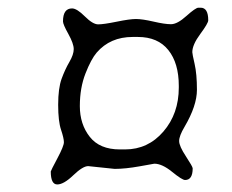

<svg xmlns="http://www.w3.org/2000/svg" viewBox="-20 -616 611 506"><path d="M295.9 -222.2H309.6Q370.1 -222.2 410.6 -269.3Q451.2 -316.4 451.2 -385.3V-389.6Q451.2 -449.7 423.6 -484.1Q396 -518.6 343.3 -518.6H329.6Q270.5 -518.6 234.9 -477.5Q220.2 -460.4 205.3 -422.4Q190.4 -384.3 190.4 -336.4Q190.4 -288.6 216.6 -255.4Q242.7 -222.2 295.9 -222.2ZM113.8 -164.1Q113.8 -166 131.1 -198.5Q148.4 -231 148.4 -241.2Q148.4 -251.5 140.9 -273.9Q133.3 -296.4 133.3 -339.8Q133.3 -383.3 142.3 -408.2Q151.4 -433.1 162.8 -452.6Q174.3 -472.2 174.3 -486.6Q174.3 -501 160.2 -526.4Q146 -551.8 146 -559.6Q146 -593.8 169.9 -593.8Q182.6 -593.8 203.6 -572.8Q224.6 -551.8 238.8 -551.8Q252.9 -551.8 287.4 -558.8Q321.8 -565.9 338.4 -565.9Q355 -565.9 384.5 -559.1Q414.1 -552.2 430.7 -552.2Q447.3 -552.2 471.4 -574Q495.6 -595.7 502.9 -595.7H508.8Q528.8 -595.7 528.8 -562.5Q528.8 -554.7 507.8 -526.4Q486.8 -498 486.8 -478.5Q486.8 -474.1 492.9 -447.5Q499 -420.9 499 -379.2Q499 -337.4 466.3 -281.7Q452.1 -257.8 452.1 -244.4Q452.1 -231 470 -203.9Q487.8 -176.8 487.8 -172.4Q487.8 -141.6 467.8 -141.6Q460 -141.6 433.6 -163.1Q407.2 -184.6 386.7 -184.6Q386.2 -184.6 348.1 -177.7Q310.1 -170.9 282.2 -170.9L212.4 -178.2Q198.2 -178.2 173.1 -154.1Q147.9 -129.9 130.9 -129.9Q113.8 -129.9 113.8 -164.1Z"/></svg>

Font: Averia Sans Libre Light
Style: Italic
Weight: 300
Italic angle: -8.5°
Version: Version 1.002